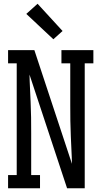

<svg xmlns="http://www.w3.org/2000/svg" viewBox="-20 -1002 540 1022"><path d="M23 0V-70H69V-665H23V-735H163L363 -130Q363 -139 362.5 -148Q362 -157 362 -165L357 -276Q355 -317 354.5 -358.5Q354 -400 354 -441V-665H307V-735H477V-665H431V0H337L137 -605Q137 -596 137.5 -587Q138 -578 138 -570L143 -459Q145 -418 145.5 -376.5Q146 -335 146 -294V-70H193V0ZM264 -793 120 -928 180 -982 313 -837Z"/></svg>

Font: Iosevka Gothic
Style: Regular
Weight: 400
Monospace: yes
Designer: Belleve Invis
Foundry: Belleve Invis
Version: Version 15.5.1; ttfautohint (v1.8.4)